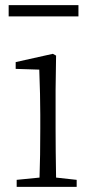

<svg xmlns="http://www.w3.org/2000/svg" viewBox="-20 -727 364 747"><path d="M196.3 -377V-225.6Q196.3 -145.5 198.2 -36.1L278.3 -27.3V0H44.9V-27.3L133.8 -36.1Q136.7 -118.2 136.7 -225.6V-281.2Q136.7 -354.5 132.8 -456.1L41 -459V-485.4L185.5 -517.6L198.2 -510.7ZM13.7 -707H285.2V-663.1H13.7Z"/></svg>

Font: GenYoMin TW TTF ExtraLight
Style: Regular
Weight: 250
Version: Version 1.300